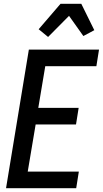

<svg xmlns="http://www.w3.org/2000/svg" viewBox="-20 -998 545 1018"><path d="M12 0 133 -735H505L491 -647H220L183 -426H397L383 -338H169L127 -88H398L384 0ZM235 -802 185 -843 301 -978H411L480 -838L422 -807L346 -914Z"/></svg>

Font: Iosevka Term Curly Semibold
Style: Italic
Weight: 600
Italic angle: -9°
Designer: Belleve Invis
Foundry: Belleve Invis
Version: Version 32.3.0